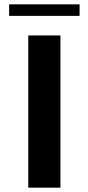

<svg xmlns="http://www.w3.org/2000/svg" viewBox="-20 -863 407 883"><path d="M110 -700H258V0H110ZM22 -843H346V-790H22Z"/></svg>

Font: Fahkwang SemiBold
Style: Regular
Weight: 600
Designer: Suppakit Chalermlarp | Katatrad Co.,Ltd.
Foundry: Cadson Demak Co.,Ltd.
Version: Version 1.000; ttfautohint (v1.6)